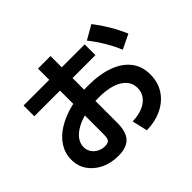

<svg xmlns="http://www.w3.org/2000/svg" viewBox="-187 -1067 1375 1375"><g transform="rotate(-45 500.0 -380.0)"><path d="M557 -65Q618 -67 661 -85Q704 -103 728 -135Q752 -167 752 -209Q752 -256 722.5 -289.5Q693 -323 638.5 -340.5Q584 -358 505 -358Q435 -358 375.5 -345Q316 -332 271.5 -308.5Q227 -285 202.5 -253Q178 -221 178 -183Q178 -154 193 -130.5Q208 -107 234.5 -93Q261 -79 293 -79Q323 -79 334 -93Q345 -107 345 -145V-812H472V-135Q472 -45 433.5 -3.5Q395 38 311 38Q236 38 177.5 9.5Q119 -19 85.5 -68Q52 -117 52 -181Q52 -245 85.5 -298.5Q119 -352 181 -390.5Q243 -429 327 -450.5Q411 -472 512 -472Q630 -472 713.5 -441Q797 -410 841 -352.5Q885 -295 885 -213Q885 -136 847.5 -77Q810 -18 742 16Q674 50 584 52ZM85 -589V-698H704V-589ZM870 -478Q845 -538 810.5 -596Q776 -654 734 -706L841 -767Q883 -712 917 -655.5Q951 -599 980 -531Z"/></g></svg>

Font: M PLUS 1
Style: Bold
Weight: 700
Designer: Coji Morishita
Foundry: UNDERFOREST DESIGN
Version: Version 1.001